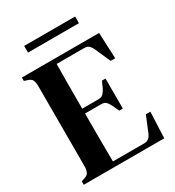

<svg xmlns="http://www.w3.org/2000/svg" viewBox="-190 -913 935 1025"><g transform="rotate(-30 277.0 -400.5)"><path d="M23 0V-21L43 -28Q61 -33 68 -45.5Q75 -58 76 -80V-583Q75 -604 69 -615.5Q63 -627 44 -633L23 -640V-661H499L506 -501H478L438 -591Q430 -610 420 -620.5Q410 -631 390 -631H220Q219 -569 219 -503.5Q219 -438 219 -356H318Q338 -356 348.5 -366.5Q359 -377 368 -395L385 -433H407V-248H385L367 -286Q359 -304 349 -315Q339 -326 319 -326H219Q219 -254 219 -202Q219 -150 219.5 -109.5Q220 -69 220 -30H412Q432 -30 443 -40.5Q454 -51 461 -70L498 -160H526L519 0ZM118 -760V-801H432V-760Z"/></g></svg>

Font: DeepMind Serif Text
Style: Regular
Weight: 400
Designer: Frank Grießhammer / Modifications: Colophon Foundry
Foundry: Colophon Foundry
Version: Version 5.003; ttfautohint (v1.8.2)